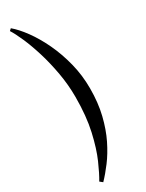

<svg xmlns="http://www.w3.org/2000/svg" viewBox="-262 -857 828 1090"><g transform="rotate(-30 152.0 -312.0)"><path d="M56.5 198 38.5 183.5Q61.5 145.5 90.2 80.2Q119 15 140.5 -80Q162 -175 162 -300.5Q162 -380 148 -458.5Q134 -537 112.8 -606.2Q91.5 -675.5 68.2 -728.5Q45 -781.5 26.5 -810L39 -821.5Q75 -791.5 113.5 -738.8Q152 -686 184.8 -616.8Q217.5 -547.5 237.8 -467.2Q258 -387 258 -301.5Q258 -207 239 -129.5Q220 -52 189.8 9.5Q159.5 71 124.2 117.8Q89 164.5 56.5 198Z"/></g></svg>

Font: Libre Caslon Text
Style: Regular
Weight: 400
Designer: Pablo Impallari, Rodrigo Fuenzalida, Katja Schimmel
Foundry: Pablo Impallari, Rodrigo Fuenzalida
Version: Version 2.000